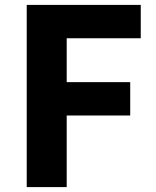

<svg xmlns="http://www.w3.org/2000/svg" viewBox="-20 -763 635 783"><path d="M89 0V-743H554V-607H252V-428H511V-292H252V0Z"/></svg>

Font: Noto Sans HK Thin ExtraBold
Style: Regular
Weight: 800
Version: Version 2.004-H2;hotconv 1.0.118;makeotfexe 2.5.65603